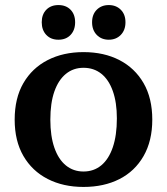

<svg xmlns="http://www.w3.org/2000/svg" viewBox="-20 -728 660 759"><path d="M310 11Q230 11 168.5 -20.5Q107 -52 72.5 -111.5Q38 -171 38 -255Q38 -340 72.5 -399.5Q107 -459 168.5 -490.5Q230 -522 310 -522Q391 -522 452 -490.5Q513 -459 547.5 -399.5Q582 -340 582 -255Q582 -171 547.5 -111Q513 -51 452 -20Q391 11 310 11ZM310 -50Q351 -50 380.5 -74.5Q410 -99 426 -146Q442 -193 442 -260Q442 -323 426 -368Q410 -413 380.5 -436.5Q351 -460 310 -460Q270 -460 240.5 -436Q211 -412 195 -366.5Q179 -321 179 -255Q179 -190 195 -144Q211 -98 240.5 -74Q270 -50 310 -50ZM410 -571Q381 -571 362.5 -590Q344 -609 344 -640Q344 -671 362.5 -689.5Q381 -708 410 -708Q439 -708 457.5 -689.5Q476 -671 476 -640Q476 -609 457.5 -590Q439 -571 410 -571ZM211 -571Q181 -571 163 -590Q145 -609 145 -640Q145 -671 163 -689.5Q181 -708 211 -708Q241 -708 259 -689.5Q277 -671 277 -640Q277 -609 259 -590Q241 -571 211 -571Z"/></svg>

Font: Montagu Slab 120pt Medium
Style: Regular
Weight: 500
Designer: Florian Karsten
Foundry: Florian Karsten
Version: Version 1.000